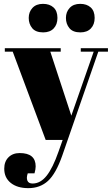

<svg xmlns="http://www.w3.org/2000/svg" viewBox="-20 -726 580 996"><path d="M5 -458V-476H295V-458H241L350 -126L466 -458H399V-476H540V-458H490L303 81Q270 175 229 212.5Q188 250 127 250Q70 250 36 223Q2 196 2 149Q2 112 24 90Q46 68 82 68Q165 68 165 137Q165 152 159 173H124Q116 196 122 211Q128 226 149 226Q190 226 222 185.5Q254 145 283 62L305 0H217L46 -458ZM396 -706Q430 -706 450.5 -687.5Q471 -669 471 -633Q471 -599 451.5 -578.5Q432 -558 397 -558Q358 -558 340 -580Q322 -602 322 -633Q322 -664 341.5 -685Q361 -706 396 -706ZM203 -706Q237 -706 257.5 -687.5Q278 -669 278 -633Q278 -599 258.5 -578.5Q239 -558 204 -558Q165 -558 147 -580Q129 -602 129 -633Q129 -664 148.5 -685Q168 -706 203 -706Z"/></svg>

Font: Abril Fatface
Style: Regular
Weight: 400
Designer: Veronika Burian, Jos Scaglione
Foundry: TypeTogether
Version: Version 1.001